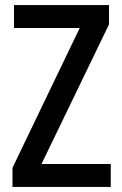

<svg xmlns="http://www.w3.org/2000/svg" viewBox="-20 -734 480 754"><path d="M415 0H29V-75L293 -624H35V-714H408V-638L143 -90H415Z"/></svg>

Font: Noto Sans Georgian Condensed Medium
Style: Regular
Weight: 500
Width: 3
Designer: Monotype Design Team, Akaki Razmadze
Foundry: Google LLC
Version: Version 2.005; ttfautohint (v1.8.4.7-5d5b)